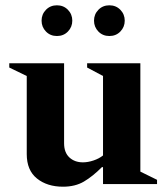

<svg xmlns="http://www.w3.org/2000/svg" viewBox="-20 -695 630 725"><path d="M218 10Q158 10 119.5 -21Q81 -52 81 -113V-408L15 -440V-456H222V-154Q222 -119 242 -100.5Q262 -82 293 -82Q312 -82 333 -89Q354 -96 369 -108V-408L309 -440V-456H510V-47L573 -16V0H369V-64H365Q330 -29 297 -9.5Q264 10 218 10ZM195 -559Q170 -559 153.5 -576Q137 -593 137 -617Q137 -641 153.5 -658Q170 -675 195 -675Q220 -675 236.5 -658Q253 -641 253 -617Q253 -593 236.5 -576Q220 -559 195 -559ZM393 -559Q368 -559 351.5 -576Q335 -593 335 -617Q335 -641 351.5 -658Q368 -675 393 -675Q418 -675 434.5 -658Q451 -641 451 -617Q451 -593 434.5 -576Q418 -559 393 -559Z"/></svg>

Font: Spectral
Style: Bold
Weight: 700
Designer: Jean-Baptiste Levee
Foundry: Production Type
Version: Version 2.001